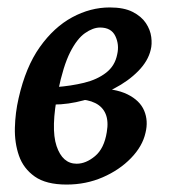

<svg xmlns="http://www.w3.org/2000/svg" viewBox="-20 -487 462 516"><path d="M159 9Q104 9 73.5 -12.5Q43 -34 31 -68.5Q19 -103 20 -143.5Q21 -184 30 -223Q49 -307 87 -360.5Q125 -414 174 -440.5Q223 -467 275 -467Q313 -467 336.5 -455Q360 -443 372 -425Q384 -407 386.5 -387.5Q389 -368 385 -353Q378 -323 351.5 -296Q325 -269 286.5 -249Q248 -229 205.5 -217.5Q163 -206 124 -206L131 -253Q171 -256 206 -264.5Q241 -273 265 -291.5Q289 -310 295 -341Q301 -367 290 -390Q279 -413 249 -413Q230 -413 208.5 -398Q187 -383 168.5 -346.5Q150 -310 136 -242Q116 -142 132 -94.5Q148 -47 186 -47Q211 -47 235.5 -67.5Q260 -88 267 -132Q272 -161 264 -180.5Q256 -200 236 -210Q216 -220 187 -220L230 -250Q289 -250 322.5 -233.5Q356 -217 367.5 -189.5Q379 -162 371 -130Q363 -94 332 -62Q301 -30 256 -10.5Q211 9 159 9Z"/></svg>

Font: Vollkorn Medium
Style: Italic
Weight: 500
Italic angle: -11°
Designer: Friedrich Althausen
Foundry: Friedrich Althausen
Version: Version 5.000